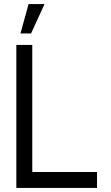

<svg xmlns="http://www.w3.org/2000/svg" viewBox="-20 -920 545 940"><path d="M60 0V-700H138V-78H455V0ZM80 -756 120 -900H198L132 -756Z"/></svg>

Font: Urbanist
Style: Regular
Weight: 400
Designer: Corey Hu
Foundry: Corey Hu
Version: Version 1.330; ttfautohint (v1.8.4.7-5d5b)